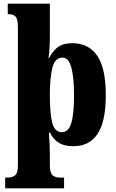

<svg xmlns="http://www.w3.org/2000/svg" viewBox="-20 -780 630 1040"><path d="M8 240V182H21Q46 182 61.5 170Q77 158 77 117V-631Q77 -678 64 -690.5Q51 -703 29 -703H22V-760H250V-575Q250 -549 248 -517Q246 -485 243 -466H246Q265 -503 293 -524.5Q321 -546 372 -546Q460 -546 506.5 -478.5Q553 -411 553 -265Q553 -120 508 -54Q463 12 378 12Q328 12 298.5 -6.5Q269 -25 250 -62H245Q247 -40 248.5 -6.5Q250 27 250 60V114Q250 157 265 169.5Q280 182 304 182H327V240ZM316 -64Q351 -64 366 -113Q381 -162 381 -263Q381 -360 366.5 -414Q352 -468 319 -468Q278 -468 264 -414Q250 -360 250 -265Q250 -162 263.5 -113Q277 -64 316 -64Z"/></svg>

Font: Noto Serif Condensed Black
Style: Regular
Weight: 900
Width: 3
Designer: Monotype Design Team
Foundry: Monotype Imaging Inc.
Version: Version 2.015; ttfautohint (v1.8.4.7-5d5b)